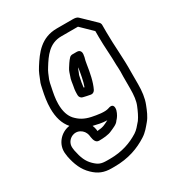

<svg xmlns="http://www.w3.org/2000/svg" viewBox="-193 -707 977 1061"><g transform="rotate(-30 295.5 -176.5)"><path d="M265 -186C280 -182 296 -179 312 -176C323 -174 333 -181 338 -190C358 -230 368 -285 375 -331C378 -348 380 -361 383 -369C384 -372 385 -375 385 -378V-379L387 -391C388 -401 385 -420 362 -420H334C327 -420 320 -417 316 -413C301 -398 289 -377 281 -365C271 -350 268 -335 264 -324C255 -303 254 -279 252 -271C249 -259 246 -238 246 -221V-210C246 -198 255 -188 265 -186ZM296 -230C297 -239 299 -252 300 -260C303 -271 307 -299 309 -303C318 -322 319 -332 326 -342C320 -304 313 -261 301 -229C300 -229 297 -230 296 -230ZM516 -232C517 -215 517 -198 516 -173V-97C516 -55 512 -20 501 6C490 33 478 59 463 80C444 102 431 119 412 131C363 162 303 184 226 184H207C168 184 153 177 128 153C100 126 88 95 78 46L76 31C69 -17 119 -51 159 -30C176 -21 187 -6 191 13L193 27C196 47 203 67 223 67H226C249 67 284 65 306 54C326 45 351 36 361 19C366 13 369 11 372 6L378 -3C383 -11 387 -21 390 -31C390 -31 403 -79 357 -62C332 -53 286 -61 252 -68C210 -77 184 -93 160 -119C141 -141 129 -173 129 -221C129 -255 136 -289 143 -322C146 -338 149 -353 153 -364C165 -392 168 -404 183 -427C216 -480 254 -537 331 -537H433H437L508 -468V-431C508 -369 515 -304 515 -247C515 -242 516 -238 516 -232ZM233 -22C258 -16 284 -9 319 -8C292 5 284 13 242 16L241 5C239 -5 237 -13 233 -22ZM558 -431V-479C558 -485 555 -492 550 -497L466 -578C459 -585 446 -587 433 -587H331C230 -587 181 -518 141 -455C122 -426 117 -406 107 -383C100 -369 97 -350 93 -332C86 -300 79 -261 79 -221C79 -166 92 -120 122 -86C65 -79 16 -25 26 39L28 53V55C39 109 56 153 94 189C126 220 159 234 207 234H226C316 234 383 208 438 173C467 155 485 131 502 111C522 88 535 56 547 25C561 -10 566 -52 566 -97V-173C568 -261 558 -346 558 -431Z"/></g></svg>

Font: Blanket
Style: BlkOutline
Weight: 900
Foundry: Cannot Into Space Fonts
Version: Version 0.9